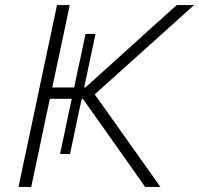

<svg xmlns="http://www.w3.org/2000/svg" viewBox="-20 -733 781 753"><path d="M52.5 0Q65 -59.5 77 -115.5Q89 -171.5 103 -237.5L152.5 -472.5Q167 -540 179 -596.5Q190.5 -653 203.5 -713H253.5Q241 -653 229 -596.5Q217 -540 202.5 -472.5L185 -390H271L281 -439Q289 -474.5 297.5 -515Q306 -555.5 315.5 -600H354.5Q345 -555.5 336.5 -515Q328 -474.5 320.5 -439L310 -390H315L459 -520Q508.5 -564.5 558 -609.5Q607.5 -654 673 -713H741Q677.5 -655.5 617 -601.5Q556.5 -547 498 -494.5L351.5 -363L448.5 -226.5Q474 -190.5 503 -149.5Q532 -108.5 560 -69.5Q587.5 -30.5 609 0H549L478 -101Q444.5 -148.5 413 -193L305 -345.5H300.5L288.5 -290.5Q281.5 -256.5 272.8 -215Q264 -173.5 254.5 -129H215.5Q225 -173.5 233.8 -215Q242.5 -256.5 249.5 -290.5L261.5 -345.5H175.5L152.5 -237Q139 -171.5 127 -115.5Q115 -59.5 102.5 0Z"/></svg>

Font: Heraclito ExtraLight
Style: Italic
Weight: 200
Italic angle: -12°
Designer: Kostas Bartsokas (font) & Cristiano Sobral (main changes)
Foundry: Kostas Bartsokas (font) & Cristiano Sobral (main changes)
Version: Version 1.00;July 8, 2020;FontCreator 13.0.0.2655 64-bit